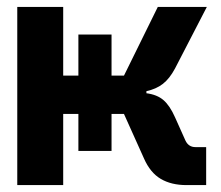

<svg xmlns="http://www.w3.org/2000/svg" viewBox="-20 -536 640 556"><path d="M207 -206H163V0H30V-516H163V-317H207V-436H303V-317H339L437 -516H579L487 -338Q471 -308 451.5 -293Q432 -278 404 -272V-266Q435 -262 453.5 -246Q472 -230 487 -196L517 -129Q526 -110 546 -110H577V0H520Q476 0 445.5 -18Q415 -36 397 -77L339 -206H303V-99H207Z"/></svg>

Font: iA Writer Duo V
Style: Regular
Weight: 400
Designer: Mike Abbink, Paul van der Laan, Pieter van Rosmalen, Oliver Reichenstein
Foundry: Information Architects Inc.
Version: Version 2.000